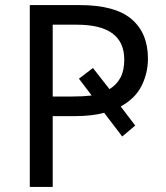

<svg xmlns="http://www.w3.org/2000/svg" viewBox="-20 -734 653 754"><path d="M561 -504Q561 -447 536 -397Q511 -347 454 -316L511 -241L460 -198L389 -291Q341 -278 274 -278H187V0H97V-714H293Q432 -714 496.5 -659Q561 -604 561 -504ZM266 -355Q287 -355 305 -356Q323 -357 340 -359L290 -425L345 -467L410 -384Q438 -401 453 -429Q468 -457 468 -500Q468 -637 282 -637H187V-355Z"/></svg>

Font: Noto Sans
Style: Regular
Weight: 400
Designer: Monotype Design Team
Foundry: Monotype Imaging Inc.
Version: Version 2.007